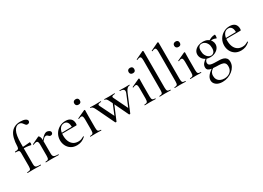

<svg xmlns="http://www.w3.org/2000/svg" viewBox="-16 -1667 3958 2890"><g transform="rotate(-30 1963.0 -222.5)"><path d="M30 0Q27 0 27 -6Q27 -12 30 -12Q72 -12 84 -25Q96 -38 96 -81V-306Q96 -330 91 -341Q86 -352 71 -355.5Q56 -359 26 -359Q23 -359 23 -366Q23 -373 26 -373Q66 -373 80 -383Q94 -393 95 -418Q100 -584 156.5 -655Q213 -726 319 -726Q373 -726 404.5 -710.5Q436 -695 436 -671Q436 -653 423.5 -643.5Q411 -634 396 -634Q379 -634 370 -642.5Q361 -651 351 -665Q339 -684 324 -695.5Q309 -707 283 -707Q232 -707 198.5 -644Q165 -581 165 -439V-81Q165 -52 171.5 -37Q178 -22 198.5 -17Q219 -12 261 -12Q264 -12 264 -6Q264 0 261 0Q227 0 195 -1Q163 -2 130 -2Q102 -2 76.5 -1Q51 0 30 0ZM285 -337Q246 -346 210.5 -349Q175 -352 135 -352V-375Q173 -375 210 -378Q247 -381 288 -385Q291 -385 293 -378Q295 -371 295 -362Q295 -354 291.5 -345Q288 -336 285 -337Z M454 -271 448 -282Q486 -328 511 -352Q536 -376 554 -385.5Q572 -395 588 -395Q609 -395 630 -382Q651 -369 651 -349Q651 -334 641 -323.5Q631 -313 614 -313Q598 -313 588.5 -322Q579 -331 569.5 -339.5Q560 -348 544 -348Q536 -348 526 -343Q516 -338 499.5 -321.5Q483 -305 454 -271ZM348 0Q345 0 345 -6Q345 -12 348 -12Q384 -12 395.5 -25.5Q407 -39 407 -81V-276Q407 -308 399.5 -323Q392 -338 374 -338Q364 -338 351 -334.5Q338 -331 321 -324Q317 -322 315 -327.5Q313 -333 316 -335L439 -394Q443 -395 445 -395Q454 -395 465 -373Q476 -351 476 -310V-81Q476 -53 483.5 -38Q491 -23 511.5 -17.5Q532 -12 571 -12Q574 -12 574 -6Q574 0 571 0Q545 0 512 -1Q479 -2 442 -2Q415 -2 390.5 -1Q366 0 348 0Z M886 12Q824 12 782 -15.5Q740 -43 718.5 -87Q697 -131 697 -181Q697 -241 725.5 -289.5Q754 -338 803 -366.5Q852 -395 912 -395Q970 -395 1001.5 -366Q1033 -337 1033 -281Q1033 -268 1030.5 -260.5Q1028 -253 1021 -253H952Q956 -313 936.5 -344Q917 -375 878 -375Q829 -375 801.5 -333Q774 -291 774 -220Q774 -163 792 -119.5Q810 -76 845 -52Q880 -28 930 -28Q963 -28 984.5 -37Q1006 -46 1029 -59Q1031 -61 1034.5 -56.5Q1038 -52 1036 -49Q1000 -16 963 -2Q926 12 886 12ZM751 -252 750 -267 974 -271V-253Z M1122 0Q1119 0 1119 -6Q1119 -12 1122 -12Q1158 -12 1170 -25.5Q1182 -39 1182 -81V-265Q1182 -300 1175 -316Q1168 -332 1150 -332Q1142 -332 1131.5 -329Q1121 -326 1107 -319Q1103 -318 1100.5 -323.5Q1098 -329 1102 -331L1238 -394Q1241 -395 1242 -395Q1245 -395 1248.5 -392Q1252 -389 1252 -385Q1252 -376 1251 -346Q1250 -316 1250 -267V-81Q1250 -39 1261.5 -25.5Q1273 -12 1310 -12Q1313 -12 1313 -6Q1313 0 1310 0Q1292 0 1267.5 -1Q1243 -2 1216 -2Q1189 -2 1165 -1Q1141 0 1122 0ZM1210 -507Q1187 -507 1173.5 -519.5Q1160 -532 1160 -555Q1160 -577 1173.5 -589Q1187 -601 1210 -601Q1232 -601 1244.5 -589Q1257 -577 1257 -555Q1257 -507 1210 -507Z M1792 -1 1648 -303Q1627 -347 1614.5 -360.5Q1602 -374 1583 -374Q1581 -374 1581 -380Q1581 -386 1583 -386Q1598 -386 1615.5 -385Q1633 -384 1656 -384Q1690 -384 1715.5 -385Q1741 -386 1761 -386Q1764 -386 1764 -380Q1764 -374 1761 -374Q1733 -374 1717 -365.5Q1701 -357 1712 -335L1837 -77L1802 -22L1916 -299Q1931 -337 1914 -355.5Q1897 -374 1849 -374Q1846 -374 1846 -380Q1846 -386 1849 -386Q1872 -386 1893.5 -385Q1915 -384 1949 -384Q1972 -384 1986 -385Q2000 -386 2019 -386Q2022 -386 2022 -380Q2022 -374 2019 -374Q1994 -374 1975 -356.5Q1956 -339 1938 -296L1814 -1Q1812 3 1803 3Q1794 3 1792 -1ZM1553 -1 1408 -303Q1387 -348 1373 -361Q1359 -374 1339 -374Q1336 -374 1336 -380Q1336 -386 1339 -386Q1354 -386 1373 -385Q1392 -384 1416 -384Q1450 -384 1475 -385Q1500 -386 1522 -386Q1525 -386 1525 -380Q1525 -374 1522 -374Q1493 -374 1476.5 -366Q1460 -358 1471 -335L1598 -77L1562 -22L1671 -285L1691 -277L1575 -1Q1574 3 1564.5 3Q1555 3 1553 -1Z M2067 0Q2064 0 2064 -6Q2064 -12 2067 -12Q2103 -12 2115 -25.5Q2127 -39 2127 -81V-265Q2127 -300 2120 -316Q2113 -332 2095 -332Q2087 -332 2076.5 -329Q2066 -326 2052 -319Q2048 -318 2045.5 -323.5Q2043 -329 2047 -331L2183 -394Q2186 -395 2187 -395Q2190 -395 2193.5 -392Q2197 -389 2197 -385Q2197 -376 2196 -346Q2195 -316 2195 -267V-81Q2195 -39 2206.5 -25.5Q2218 -12 2255 -12Q2258 -12 2258 -6Q2258 0 2255 0Q2237 0 2212.5 -1Q2188 -2 2161 -2Q2134 -2 2110 -1Q2086 0 2067 0ZM2155 -507Q2132 -507 2118.5 -519.5Q2105 -532 2105 -555Q2105 -577 2118.5 -589Q2132 -601 2155 -601Q2177 -601 2189.5 -589Q2202 -577 2202 -555Q2202 -507 2155 -507Z M2326 0Q2324 0 2324 -6Q2324 -12 2326 -12Q2363 -12 2374.5 -25.5Q2386 -39 2386 -81L2387 -595Q2387 -630 2380.5 -646Q2374 -662 2356 -662Q2341 -662 2313 -649Q2309 -647 2306.5 -653Q2304 -659 2307 -660L2441 -724Q2443 -725 2445 -725Q2448 -725 2452.5 -722Q2457 -719 2457 -715V-81Q2457 -40 2468 -26Q2479 -12 2516 -12Q2520 -12 2520 -6Q2520 0 2516 0Q2498 0 2473.5 -1Q2449 -2 2421 -2Q2394 -2 2369.5 -1Q2345 0 2326 0Z M2587 0Q2585 0 2585 -6Q2585 -12 2587 -12Q2624 -12 2635.5 -25.5Q2647 -39 2647 -81L2648 -595Q2648 -630 2641.5 -646Q2635 -662 2617 -662Q2602 -662 2574 -649Q2570 -647 2567.5 -653Q2565 -659 2568 -660L2702 -724Q2704 -725 2706 -725Q2709 -725 2713.5 -722Q2718 -719 2718 -715V-81Q2718 -40 2729 -26Q2740 -12 2777 -12Q2781 -12 2781 -6Q2781 0 2777 0Q2759 0 2734.5 -1Q2710 -2 2682 -2Q2655 -2 2630.5 -1Q2606 0 2587 0Z M2859 0Q2856 0 2856 -6Q2856 -12 2859 -12Q2895 -12 2907 -25.5Q2919 -39 2919 -81V-265Q2919 -300 2912 -316Q2905 -332 2887 -332Q2879 -332 2868.5 -329Q2858 -326 2844 -319Q2840 -318 2837.5 -323.5Q2835 -329 2839 -331L2975 -394Q2978 -395 2979 -395Q2982 -395 2985.5 -392Q2989 -389 2989 -385Q2989 -376 2988 -346Q2987 -316 2987 -267V-81Q2987 -39 2998.5 -25.5Q3010 -12 3047 -12Q3050 -12 3050 -6Q3050 0 3047 0Q3029 0 3004.5 -1Q2980 -2 2953 -2Q2926 -2 2902 -1Q2878 0 2859 0ZM2947 -507Q2924 -507 2910.5 -519.5Q2897 -532 2897 -555Q2897 -577 2910.5 -589Q2924 -601 2947 -601Q2969 -601 2981.5 -589Q2994 -577 2994 -555Q2994 -507 2947 -507Z M3260 281Q3191 281 3150.5 249.5Q3110 218 3110 170Q3110 127 3145 85.5Q3180 44 3252 2L3263 14Q3239 26 3219.5 41.5Q3200 57 3188.5 78Q3177 99 3177 130Q3177 168 3193.5 195Q3210 222 3239.5 236Q3269 250 3308 250Q3370 250 3410 215.5Q3450 181 3450 121Q3450 78 3430 59.5Q3410 41 3375 36.5Q3340 32 3293 32Q3252 31 3216.5 27Q3181 23 3158.5 7.5Q3136 -8 3136 -42Q3136 -77 3158.5 -104.5Q3181 -132 3225 -161L3236 -153Q3213 -136 3203 -120.5Q3193 -105 3193 -85Q3193 -62 3207.5 -50Q3222 -38 3252.5 -33.5Q3283 -29 3332 -29Q3359 -29 3389.5 -27.5Q3420 -26 3447.5 -17Q3475 -8 3492.5 13.5Q3510 35 3510 75Q3510 117 3490 154Q3470 191 3435 219.5Q3400 248 3354.5 264.5Q3309 281 3260 281ZM3286 -133Q3238 -133 3203.5 -151.5Q3169 -170 3150.5 -200.5Q3132 -231 3132 -265Q3132 -303 3154.5 -332Q3177 -361 3214.5 -377Q3252 -393 3297 -393Q3348 -393 3381.5 -374.5Q3415 -356 3432 -327Q3449 -298 3449 -266Q3449 -229 3427.5 -199Q3406 -169 3369 -151Q3332 -133 3286 -133ZM3307 -149Q3335 -149 3355 -170.5Q3375 -192 3375 -242Q3375 -286 3360 -316Q3345 -346 3321 -361.5Q3297 -377 3270 -377Q3240 -377 3222.5 -356Q3205 -335 3205 -290Q3205 -245 3220.5 -213Q3236 -181 3259.5 -165Q3283 -149 3307 -149ZM3381 -316 3382 -349Q3414 -371 3443.5 -383Q3473 -395 3509 -395Q3512 -395 3513.5 -387.5Q3515 -380 3515 -371Q3515 -359 3512 -345Q3509 -331 3505 -333Q3493 -339 3475 -344Q3457 -349 3436 -349Q3423 -349 3412 -347Q3401 -345 3389 -341Z M3739 12Q3677 12 3635 -15.5Q3593 -43 3571.5 -87Q3550 -131 3550 -181Q3550 -241 3578.5 -289.5Q3607 -338 3656 -366.5Q3705 -395 3765 -395Q3823 -395 3854.5 -366Q3886 -337 3886 -281Q3886 -268 3883.5 -260.5Q3881 -253 3874 -253H3805Q3809 -313 3789.5 -344Q3770 -375 3731 -375Q3682 -375 3654.5 -333Q3627 -291 3627 -220Q3627 -163 3645 -119.5Q3663 -76 3698 -52Q3733 -28 3783 -28Q3816 -28 3837.5 -37Q3859 -46 3882 -59Q3884 -61 3887.5 -56.5Q3891 -52 3889 -49Q3853 -16 3816 -2Q3779 12 3739 12ZM3604 -252 3603 -267 3827 -271V-253Z"/></g></svg>

Font: Cormorant Garamond Light Medium
Style: Regular
Weight: 500
Version: Version 4.001